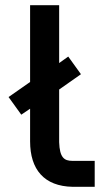

<svg xmlns="http://www.w3.org/2000/svg" viewBox="-20 -720 419 740"><path d="M62 -278 96 -301V-175C96 -67 150 -2 260 0H345V-100H259C227 -100 210 -113 208 -172V-375L292 -434L243 -502L208 -477V-700H96V-404L13 -346Z"/></svg>

Font: Mint Spirit No2
Style: Bold
Weight: 700
Designer: HARENDAL Hirwen
Foundry: Arkandis Digital Foundry.
Version: Version 1.004;FFEdit